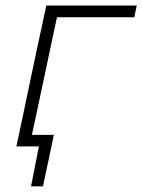

<svg xmlns="http://www.w3.org/2000/svg" viewBox="-20 -514 500 674"><path d="M37.5 0Q49.5 -56 60.5 -108Q71.5 -160 84 -220.5L94.5 -270Q108 -333 119.2 -386Q130.5 -439 142.5 -494.5H460L451.5 -453.5H180Q170.5 -409 161.2 -365.8Q152 -322.5 141 -270L130.5 -220.5Q120 -171 110.8 -128Q101.5 -85 92 -40.5H169Q164.5 -18 159.5 5.2Q154.5 28.5 149.5 52.5Q144.5 75 140 96.5Q135.5 118 131 140H89L116.5 0Z"/></svg>

Font: Commissioner ExtraLight
Style: Italic
Weight: 200
Italic angle: -12°
Designer: Kostas Bartsokas
Foundry: Kostas Bartsokas
Version: Version 1.000; ttfautohint (v1.8.3)